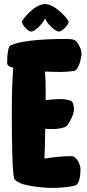

<svg xmlns="http://www.w3.org/2000/svg" viewBox="-20 -912 425 942"><path d="M133 -757C149 -757 187 -791 201 -821C214 -791 253 -757 269 -757C285 -757 317 -792 317 -804C317 -816 252 -892 201 -892C149 -892 88 -816 88 -804C88 -792 116 -757 133 -757ZM331 -146C289 -146 240 -141 198 -134C200 -174 201 -225 202 -280C214 -279 227 -279 240 -279C276 -279 296 -287 305 -292C314 -297 343 -348 343 -375C343 -392 338 -408 333 -414C325 -421 298 -426 272 -426C260 -426 233 -424 204 -421V-474C204 -494 203 -527 201 -561C227 -560 254 -559 279 -559C302 -559 324 -561 343 -564C369 -569 380 -634 380 -650C380 -666 372 -683 361 -700C350 -717 339 -721 303 -721C163 -721 69 -708 31 -689C21 -684 15 -650 15 -604C15 -593 24 -585 37 -582L45 -580C40 -522 38 -443 38 -364C38 -221 40 -76 49 -37C51 -29 66 -18 88 -10C90 -9 92 -8 95 -8C115 -2 172 10 241 10C284 10 341 3 353 -4C372 -15 375 -61 375 -83C375 -105 355 -146 331 -146Z"/></svg>

Font: Manosque
Style: Regular
Weight: 400
Designer: Ariel Martín Pérez
Foundry: Ariel Martín Pérez
Version: Version 1.005;hotconv 1.0.109;makeotfexe 2.5.65596